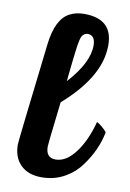

<svg xmlns="http://www.w3.org/2000/svg" viewBox="-87 -815 594 876"><g transform="rotate(10 210.5 -377.0)"><path d="M36 -122Q36 -138 90 -597Q104 -715 165 -746Q193 -761 232 -761Q364 -761 364 -639Q364 -629 363 -618Q353 -484 195 -345Q190 -296 184 -250Q172 -147 172 -136Q172 -84 217 -84Q266 -84 308.5 -140.5Q351 -197 374 -285Q383 -282 399 -268.5Q415 -255 421 -245Q405 -162 349 -86Q321 -47 278 -22Q229 7 167.5 7Q106 7 71 -27.5Q36 -62 36 -122ZM206 -445Q298 -546 298 -626Q298 -674 262 -674Q239 -672 231.5 -644Q224 -616 217.5 -553Q211 -490 209 -475Z"/></g></svg>

Font: Lily Script One
Style: Regular
Weight: 400
Designer: Julia Petretta
Foundry: Julia Petretta
Version: Version 1.002;PS 001.001;hotconv 1.0.70;makeotf.lib2.5.58329